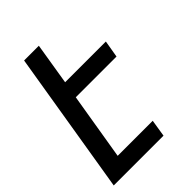

<svg xmlns="http://www.w3.org/2000/svg" viewBox="-215 -832 930 930"><g transform="rotate(-45 250.0 -367.5)"><path d="M4 0 125 -735H226L191 -520H470L455 -432H176L119 -88H359L345 0Z"/></g></svg>

Font: Iosevka Term Curly Semibold
Style: Italic
Weight: 600
Italic angle: -9°
Designer: Belleve Invis
Foundry: Belleve Invis
Version: Version 32.3.0